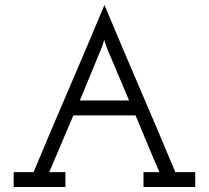

<svg xmlns="http://www.w3.org/2000/svg" viewBox="-20 -752 840 772"><path d="M243 0H35V-60H115Q186 -230 257.5 -396Q329 -562 400 -732Q471 -562 542.5 -396Q614 -230 685 -60H765V0H557V-60H621Q596 -117 572.5 -174Q549 -231 525 -288H275Q246 -219 226.5 -174Q207 -129 178 -60H243ZM389 -561Q367 -508 344.5 -453Q322 -398 301 -348H499L409 -561L399 -592Q396 -580 393.5 -573Q391 -566 389 -561Z"/></svg>

Font: Josefin Slab SemiBold
Style: Regular
Weight: 600
Designer: Santiago Orozco
Foundry: Typemade
Version: Version 2.000